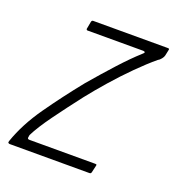

<svg xmlns="http://www.w3.org/2000/svg" viewBox="-119 -550 579 628"><g transform="rotate(20 171.0 -236.0)"><path d="M-23 -9Q-1 -73 45 -138.5Q91 -204 145 -271Q185 -318 221.5 -358Q258 -398 288 -425Q294 -430 294.5 -432.5Q295 -435 289 -436H94Q92 -436 91 -437.5Q90 -439 90 -440L95 -467Q96 -470 97.5 -471Q99 -472 101 -472H360Q365 -472 365.5 -470.5Q366 -469 365 -465L361 -446Q360 -441 354.5 -434Q349 -427 343 -424Q314 -400 280 -366Q246 -332 214 -295.5Q182 -259 156 -226Q115 -173 82 -127.5Q49 -82 33 -50Q32 -46 31.5 -40.5Q31 -35 38 -35H267Q270 -35 271 -34.5Q272 -34 272 -31L266 -5Q265 -2 263.5 -1Q262 0 259 0H-18Q-21 0 -23 -2Q-25 -4 -23 -9Z"/></g></svg>

Font: Glory ExtraLight
Style: Italic
Weight: 250
Italic angle: -12°
Version: Version 1.011